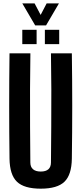

<svg xmlns="http://www.w3.org/2000/svg" viewBox="-20 -1119 486 1148"><path d="M223.6 9.1Q124.1 9.1 81.2 -32.5Q38.2 -74.1 36.9 -170.5Q34.9 -326.9 34.9 -485.4Q34.9 -643.9 36.9 -800H161.7Q159.9 -695.9 159.6 -584.9Q159.2 -473.9 159.8 -363Q160.4 -252.1 161.4 -147.9Q161.4 -120.9 177.4 -107.1Q193.4 -93.3 223.6 -93.3Q254.2 -93.3 269.5 -107.1Q284.7 -120.9 284.7 -147.9Q285.7 -252.1 286.4 -363Q287.1 -473.9 286.9 -584.9Q286.6 -695.9 284.7 -800H409.6Q411.9 -643.9 411.9 -485.4Q411.9 -326.9 409.6 -170.5Q408.3 -74.1 365.5 -32.5Q322.7 9.1 223.6 9.1ZM248.3 -855V-940.7H334V-855ZM113.3 -855V-940.7H198.9V-855ZM190.3 -967.3 113.4 -1098.6H186.9L223 -1029.8L258.9 -1098.6H332.4L255.5 -967.3Z"/></svg>

Font: Big Shoulders Thin
Style: Regular
Weight: 100
Designer: Patric King
Foundry: XO Type Co
Version: Version 2.002